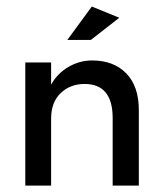

<svg xmlns="http://www.w3.org/2000/svg" viewBox="-20 -578 506 598"><path d="M139.2 0H58.8V-383.5H139.2V-314.4Q158.8 -349.5 193.3 -369.6Q227.8 -389.7 267 -389.7Q334 -389.7 373.2 -349.5Q412.4 -309.3 412.4 -235.1V0H330.9V-210.3Q330.9 -316.5 243.3 -316.5Q199 -316.5 169.1 -288.1Q139.2 -259.8 139.2 -208.2ZM262.9 -453.6H189.7L266 -557.7L351.5 -522.7Z"/></svg>

Font: NATS
Style: Regular
Weight: 400
Designer: Purushoth Kumar Guthula
Foundry: Silicon Andhra, USA.
Version: Version 1.0.4; ttfautohint (v1.2.25-373a) -l 7 -r 28 -G 50 -